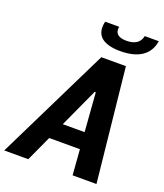

<svg xmlns="http://www.w3.org/2000/svg" viewBox="-205 -1050 991 1160"><g transform="rotate(20 291.0 -470.0)"><path d="M554.5 0 478 -730H320L-38.5 0H116L191 -163.5H388.5L401 0ZM358.5 -939.5H268.5C247.5 -852 296.5 -803.5 414.5 -803.5C532.5 -803.5 600.5 -852 613 -939.5H523C515.5 -900.5 486.5 -875 428 -875C370 -875 351 -900.5 358.5 -939.5ZM239.5 -270 354 -519.5H361L380 -270Z"/></g></svg>

Font: Monaspace Neon
Style: Bold Italic
Weight: 700
Italic angle: -11°
Designer: Riley Cran & the Lettermatic Team
Foundry: Lettermatic
Version: Version 1.200 (Monaspace Neon)